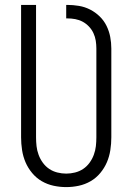

<svg xmlns="http://www.w3.org/2000/svg" viewBox="-20 -755 540 783"><path d="M250 8Q224 8 198.5 2.5Q173 -3 150.5 -16Q128 -29 111 -49.5Q94 -70 84 -93.5Q74 -117 70 -143Q66 -169 66 -195V-735H127V-195Q127 -177 129 -159Q131 -141 137.5 -123.5Q144 -106 155 -91Q166 -76 181 -66Q196 -56 214 -51.5Q232 -47 250 -47Q268 -47 286 -51.5Q304 -56 319 -66Q334 -76 345 -91Q356 -106 362.5 -123.5Q369 -141 371 -159Q373 -177 373 -195V-557Q373 -573 370.5 -589Q368 -605 361 -620Q354 -635 342.5 -647Q331 -659 317 -666.5Q303 -674 287 -677Q271 -680 254 -680H250V-735H254Q278 -735 302 -731Q326 -727 347.5 -716Q369 -705 386.5 -688Q404 -671 414.5 -649.5Q425 -628 429.5 -604.5Q434 -581 434 -557V-195Q434 -169 430 -143Q426 -117 416 -93.5Q406 -70 389 -49.5Q372 -29 349.5 -16Q327 -3 301.5 2.5Q276 8 250 8Z"/></svg>

Font: Iosevka Fixed Light
Style: Regular
Weight: 300
Monospace: yes
Designer: Belleve Invis
Foundry: Belleve Invis
Version: Version 32.3.0